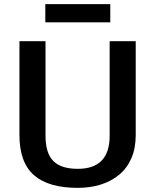

<svg xmlns="http://www.w3.org/2000/svg" viewBox="-20 -899 750 928"><path d="M356 9Q214 9 144 -52.5Q74 -114 74 -246V-700H200V-243Q200 -159 237.5 -121Q275 -83 356 -83Q510 -83 510 -243V-700H636V-246Q636 -182 615 -134Q594 -86 556 -54.5Q518 -23 467 -7Q416 9 356 9ZM513 -879V-791H199V-879Z"/></svg>

Font: Pathway Extreme 28pt SemiBold
Style: Regular
Weight: 600
Designer: Eduardo Rodriguez Tunni
Foundry: Eduardo Rodriguez Tunni
Version: Version 1.001;gftools[0.9.26]